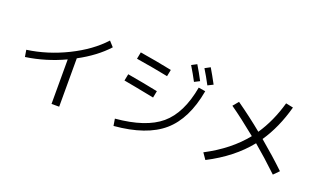

<svg xmlns="http://www.w3.org/2000/svg" viewBox="-87 -1351 3173 1909"><g transform="rotate(20 1500.0 -396.5)"><path d="M97 -375Q312 -405 516.5 -506Q721 -607 848 -746L897 -692Q781 -565 598 -467V45H517V-426Q318 -333 109 -303Z M1159 -33Q1477 -61 1631.5 -191.5Q1786 -322 1837 -608L1910 -596Q1855 -286 1682.5 -137.5Q1510 11 1171 40ZM1689 -793 1744 -822Q1785 -755 1828 -673L1773 -645Q1737 -714 1689 -793ZM1824 -809 1880 -839Q1920 -772 1966 -686L1910 -658Q1866 -741 1824 -809ZM1119 -422 1133 -493Q1308 -463 1458 -432L1444 -360Q1206 -407 1119 -422ZM1162 -668 1176 -740Q1350 -712 1516 -678L1502 -607Q1361 -636 1162 -668Z M2213 -553 2262 -612Q2411 -507 2544 -398Q2650 -555 2707 -758L2785 -742Q2723 -514 2608 -345Q2761 -217 2880 -103L2825 -47Q2685 -180 2562 -283Q2406 -88 2145 46L2100 -19Q2350 -150 2498 -335Q2332 -470 2213 -553Z"/></g></svg>

Font: Mplus 1p
Style: Regular
Weight: 400
Version: Version 1.061